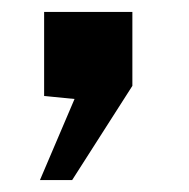

<svg xmlns="http://www.w3.org/2000/svg" viewBox="-20 -162 317 322"><path d="M47 140H101L202 -18V-142H54V-1L105 4Z"/></svg>

Font: United Sans
Style: Bold
Weight: 700
Designer: Pablo Impallari, Rodrigo Fuenzalida (Modified by Dan O. Williams)
Version: Version 1.000;PS 001.000;hotconv 1.0.88;makeotf.lib2.5.64775